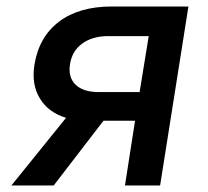

<svg xmlns="http://www.w3.org/2000/svg" viewBox="-20 -570 640 590"><path d="M15 0 183 -208Q129 -224 102.5 -267.5Q76 -311 86 -372Q100 -457 161.5 -503.5Q223 -550 323 -550H559L472 0H364L395 -199H298L145 0ZM284 -287H409L437 -459H312Q264 -459 232.5 -436Q201 -413 195 -372Q189 -332 212.5 -309.5Q236 -287 284 -287Z"/></svg>

Font: JetBrains Mono NL SemiBold
Style: Italic
Weight: 600
Italic angle: -9°
Monospace: yes
Designer: Philipp Nurullin, Konstantin Bulenkov
Foundry: JetBrains
Version: Version 2.305; ttfautohint (v1.8.4.7-5d5b)